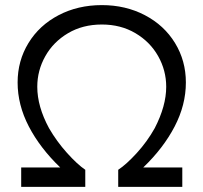

<svg xmlns="http://www.w3.org/2000/svg" viewBox="-20 -732 797 752"><path d="M63 -76H216Q137 -152 93 -236.5Q49 -321 49 -409Q49 -494 91.5 -563.5Q134 -633 209.5 -672.5Q285 -712 379 -712Q472 -712 547.5 -672.5Q623 -633 665.5 -563.5Q708 -494 708 -409Q708 -321 664 -236.5Q620 -152 541 -76H694V0H443V-67Q475 -88 516 -133Q557 -178 586 -230Q631 -317 631 -392Q631 -456 599.5 -512Q568 -568 510.5 -602Q453 -636 379 -636Q304 -636 246.5 -602Q189 -568 157.5 -512Q126 -456 126 -392Q126 -315 172 -230Q202 -178 242.5 -133Q283 -88 314 -67V0H63Z"/></svg>

Font: Lexend HM
Style: Regular
Weight: 400
Designer: Bonnie Shaver-Troup, Thomas Jockin, Octavio Pardo
Foundry: Lexend
Version: Version 1.091